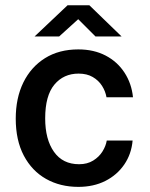

<svg xmlns="http://www.w3.org/2000/svg" viewBox="-20 -720 586 750"><path d="M286 10Q215 10 159.8 -21.2Q104.5 -52.5 73 -112.2Q41.5 -172 41.5 -256.5Q41.5 -337 71.2 -397.8Q101 -458.5 155.8 -492.8Q210.5 -527 286 -527Q346.5 -527 392.5 -503Q438.5 -479 466.2 -436.5Q494 -394 499.5 -340H396Q392 -363.5 378.5 -384.8Q365 -406 342.2 -419.2Q319.5 -432.5 287 -432.5Q228.5 -432.5 192.5 -389.5Q156.5 -346.5 156.5 -257.5Q156.5 -175.5 190.8 -127Q225 -78.5 289 -78.5Q321 -78.5 344 -92.8Q367 -107 380.2 -128.2Q393.5 -149.5 397 -171H498Q493.5 -118.5 465.5 -77.5Q437.5 -36.5 391.5 -13.2Q345.5 10 286 10ZM115 -577.5 244 -699.5H329L455 -577.5H353L285.5 -645L211 -577.5Z"/></svg>

Font: Public Sans Thin SemiBold
Style: Regular
Weight: 600
Version: Version 2.001